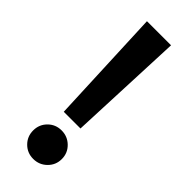

<svg xmlns="http://www.w3.org/2000/svg" viewBox="-238 -729 772 772"><g transform="rotate(45 148.5 -342.5)"><path d="M101 -206 80 -700H217L196 -206ZM148 15Q114 15 90.5 -8.5Q67 -32 67 -66Q67 -100 90.5 -123.5Q114 -147 148 -147Q182 -147 206 -123.5Q230 -100 230 -66Q230 -32 206 -8.5Q182 15 148 15Z"/></g></svg>

Font: Zen Kaku Gothic New Black
Style: Regular
Weight: 900
Designer: Yoshimichi Ohira
Foundry: Positype
Version: Version 1.001